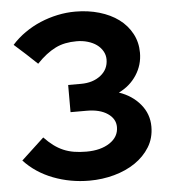

<svg xmlns="http://www.w3.org/2000/svg" viewBox="-52 -758 724 816"><g transform="rotate(-5 310.0 -350.5)"><path d="M579 -196Q579 -147 555.5 -109Q532 -71 493 -44.5Q454 -18 403 -4Q352 10 297 10Q216 10 143 -18Q70 -46 20 -100Q44 -123 68.5 -145Q93 -167 117 -190Q137 -169 156.5 -154.5Q176 -140 197 -131Q218 -122 242 -118Q266 -114 295 -114Q356 -114 394.5 -139.5Q433 -165 433 -207Q433 -242 400 -264.5Q367 -287 311 -287H242V-403H297Q348 -403 381 -429Q414 -455 414 -497Q414 -516 404.5 -532.5Q395 -549 379 -560.5Q363 -572 341 -578.5Q319 -585 294 -585Q268 -585 245.5 -580.5Q223 -576 203 -566Q183 -556 163.5 -541Q144 -526 123 -504Q99 -527 75 -549Q51 -571 26 -593Q51 -621 82.5 -643Q114 -665 149.5 -680Q185 -695 223 -703Q261 -711 299 -711Q354 -711 401.5 -697Q449 -683 483.5 -657.5Q518 -632 538 -595Q558 -558 558 -513Q558 -461 530 -418Q502 -375 454 -352Q510 -333 544.5 -291.5Q579 -250 579 -196Z"/></g></svg>

Font: Rosa Sans
Style: Bold
Weight: 700
Designer: Pentagram / MCKL
Foundry: Pentagram / MCKL
Version: Version 1.005;September 16, 2019;FontCreator 11.5.0.2425 64-